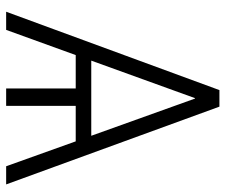

<svg xmlns="http://www.w3.org/2000/svg" viewBox="-76 -676 751 640"><g transform="rotate(90 300.0 -355.5)"><path d="M450.7 -231.9H332.5V0H274.4V-231.9H163.1L79.1 0H18.6L279.8 -710.9H335L594.2 0H533.7ZM181.6 -283.7H432.1L308.1 -629.4H306.6Z"/></g></svg>

Font: Roboto Web
Style: Light
Weight: 300
Designer: Google
Version: Version 1.200310; 2013